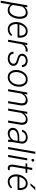

<svg xmlns="http://www.w3.org/2000/svg" viewBox="2114 -2918 993 5290"><g transform="rotate(90 2611.0 -273.5)"><path d="M93.3 -66.9 44.4 203.1H-13.7L113.3 -528.3H167.5L153.8 -453.6Q189 -497.6 232.4 -518.3Q275.9 -539.1 320.3 -539.1Q356 -539.1 386.2 -526.6Q416.5 -514.2 433.6 -493.7Q460.4 -461.9 472.7 -416.5Q484.9 -371.1 484.9 -319.3Q484.9 -290 482.4 -270Q459.5 -105 368.7 -29.8Q319.8 10.3 249 10.3Q199.7 10.3 158.9 -8.8Q118.2 -27.8 93.3 -66.9ZM146.5 -386.7 103.5 -131.3Q120.6 -83.5 156 -61.3Q191.4 -39.1 234.4 -39.1Q262.2 -39.1 288.1 -47.6Q314 -56.2 331.1 -70.3Q404.8 -131.3 423.8 -270Q426.8 -301.3 426.8 -319.3Q426.8 -402.8 393.1 -450.2Q366.7 -487.8 305.2 -487.8Q253.9 -487.8 213.9 -460.9Q173.8 -434.1 146.5 -386.7Z M960 -83Q887.2 9.8 772.5 9.8Q701.7 9.8 654.8 -26.6Q607.9 -63 587.4 -125.5Q572.8 -171.9 572.8 -220.7Q572.8 -238.8 573.7 -248L575.7 -269.5Q583 -337.4 616.7 -399.4Q650.4 -461.4 704.1 -500.5Q730.5 -519.5 762.5 -529.1Q794.4 -538.6 826.7 -538.6Q859.9 -538.6 889.4 -528.8Q918.9 -519 939 -501.5Q972.2 -471.7 988.5 -426.5Q1004.9 -381.3 1004.9 -328.6Q1004.9 -312.5 1003.4 -296.4L999 -260.7H633.3L631.8 -249Q629.9 -234.9 629.9 -216.3Q629.9 -174.3 643.3 -137Q656.7 -99.6 683.6 -73.7Q718.3 -40 776.4 -40Q859.4 -40 924.8 -111.3ZM640.1 -310.5 946.3 -310.1 947.3 -317.4Q948.7 -330.6 948.7 -343.8Q948.7 -381.8 935.5 -414.3Q922.4 -446.8 895.3 -467Q868.2 -487.3 829.1 -488.3Q757.8 -491.2 710.2 -439.2Q662.6 -387.2 640.1 -310.5Z M1346.2 -483.9Q1310.5 -483.9 1276.4 -468.8Q1242.2 -453.6 1217 -426.5Q1191.9 -399.4 1181.6 -364.7L1119.1 0H1061L1152.8 -528.3H1210L1192.9 -445.8Q1221.2 -489.7 1259.8 -514.4Q1298.3 -539.1 1346.7 -539.1Q1368.2 -539.1 1392.1 -532.7L1383.8 -479.5Z M1722.7 -148.4Q1722.7 -189 1689.7 -210.9Q1656.7 -232.9 1605 -246.6Q1557.6 -258.3 1523.4 -274.2Q1489.3 -290 1467.8 -315.4Q1457.5 -327.6 1451.9 -345.2Q1446.3 -362.8 1446.3 -382.8Q1446.3 -407.7 1455.1 -432.1Q1463.9 -456.5 1480.5 -474.1Q1508.8 -504.9 1551 -521.5Q1593.3 -538.1 1638.2 -538.1Q1688 -538.1 1729.5 -520Q1771 -502 1794.4 -466.3Q1817.9 -430.7 1814.9 -380.4H1756.8Q1758.8 -413.6 1743.4 -438Q1728 -462.4 1700.7 -475.3Q1673.3 -488.3 1640.1 -488.3Q1606.4 -488.3 1575 -476.8Q1543.5 -465.3 1523.4 -441.2Q1503.4 -417 1503.4 -381.8Q1503.4 -350.6 1528.6 -331.1Q1553.7 -311.5 1613.8 -295.4Q1678.7 -277.8 1714.1 -257.8Q1749.5 -237.8 1766.1 -210Q1772.9 -198.7 1776.6 -183.1Q1780.3 -167.5 1780.3 -149.9Q1780.3 -123.5 1771.5 -98.6Q1762.7 -73.7 1745.1 -54.7Q1714.8 -22.9 1670.9 -6.6Q1627 9.8 1579.6 9.8Q1529.3 9.8 1485.1 -8.1Q1440.9 -25.9 1414.8 -61.8Q1388.7 -97.7 1391.6 -148.9L1448.7 -148.4Q1448.7 -95.2 1484.9 -67.6Q1521 -40 1577.1 -40Q1610.4 -40 1642.1 -50.5Q1673.8 -61 1696 -83Q1718.3 -105 1722.2 -138.2Q1722.7 -141.6 1722.7 -148.4Z M1896.5 -269Q1905.3 -340.8 1939.5 -402.6Q1973.6 -464.4 2028.8 -502Q2055.7 -520 2088.6 -529.3Q2121.6 -538.6 2155.8 -538.6Q2191.9 -538.6 2224.4 -528.3Q2256.8 -518.1 2279.8 -498Q2317.9 -464.8 2337.2 -414.6Q2356.4 -364.3 2356.4 -305.7Q2356.4 -289.6 2355 -273.4L2352.1 -249.5Q2342.8 -179.2 2307.6 -119.6Q2272.5 -60.1 2217.8 -24.4Q2191.4 -7.3 2159.4 1.5Q2127.4 10.3 2094.7 10.3Q2058.6 10.3 2026.1 0Q1993.7 -10.3 1970.7 -30.3Q1932.6 -63 1913.1 -112.8Q1893.6 -162.6 1893.6 -220.2Q1893.6 -236.8 1895 -252.9ZM1953.1 -252.9Q1951.7 -237.8 1951.7 -221.7Q1951.7 -178.2 1964.1 -139.9Q1976.6 -101.6 2002 -74.7Q2018.1 -57.6 2043.2 -48.8Q2068.4 -40 2097.2 -40Q2123.5 -40 2148.7 -47.6Q2173.8 -55.2 2194.3 -70.3Q2236.3 -101.1 2262.2 -151.4Q2288.1 -201.7 2295.4 -257.3L2296.9 -272.9Q2298.3 -288.6 2298.3 -304.2Q2298.3 -348.1 2285.9 -387.2Q2273.4 -426.3 2248 -453.1Q2231.9 -470.2 2206.5 -479.5Q2181.2 -488.8 2152.8 -488.8Q2126.5 -488.8 2101.3 -481Q2076.2 -473.1 2056.2 -458Q2014.6 -426.3 1988.8 -376.7Q1962.9 -327.1 1955.6 -272Z M2543.9 -363.8 2481.4 0H2423.3L2515.1 -528.3H2571.3L2553.7 -439Q2587.4 -484.9 2631.8 -511.5Q2676.3 -538.1 2729.5 -538.1Q2803.2 -538.1 2837.4 -495.1Q2871.6 -452.1 2871.6 -380.9Q2871.6 -361.3 2869.6 -344.2L2811.5 0H2753.4L2811 -344.7Q2813 -367.2 2813 -377.4Q2813 -488.3 2712.9 -488.3Q2658.2 -488.3 2615.7 -453.4Q2573.2 -418.5 2543.9 -363.8Z M3077.1 -363.8 3014.6 0H2956.5L3048.3 -528.3H3104.5L3086.9 -439Q3120.6 -484.9 3165 -511.5Q3209.5 -538.1 3262.7 -538.1Q3336.4 -538.1 3370.6 -495.1Q3404.8 -452.1 3404.8 -380.9Q3404.8 -361.3 3402.8 -344.2L3344.7 0H3286.6L3344.2 -344.7Q3346.2 -367.2 3346.2 -377.4Q3346.2 -488.3 3246.1 -488.3Q3191.4 -488.3 3148.9 -453.4Q3106.4 -418.5 3077.1 -363.8Z M3817.4 0Q3815.4 -11.2 3815.4 -24.9Q3815.4 -33.2 3815.9 -37.1L3819.8 -73.7Q3783.2 -33.7 3737.3 -12Q3691.4 9.8 3639.6 9.8Q3597.7 9.8 3563.2 -6.8Q3528.8 -23.4 3508.5 -54.2Q3488.3 -85 3488.3 -126L3488.8 -136.2Q3493.2 -198.2 3532.5 -236.8Q3571.8 -275.4 3634.8 -292.5Q3693.4 -308.1 3748 -308.1L3855.5 -307.6L3864.3 -367.7Q3865.2 -380.4 3865.2 -385.7Q3865.2 -434.6 3834.7 -462.2Q3804.2 -489.7 3751 -489.7Q3716.3 -489.7 3684.6 -477.3Q3652.8 -464.8 3630.4 -440.7Q3607.9 -416.5 3600.6 -382.8H3543.5Q3549.8 -431.2 3581.8 -466.6Q3613.8 -502 3660.2 -520.3Q3706.5 -538.6 3755.4 -538.6Q3804.7 -538.6 3842.8 -520.8Q3880.9 -502.9 3902.1 -469Q3923.3 -435.1 3923.3 -388.2Q3923.3 -373.5 3922.4 -366.2L3878.4 -101.1L3874.5 -58.6Q3874 -54.2 3874 -44.9Q3874 -25.4 3878.4 -6.3L3877.4 0ZM3828.1 -145.5 3848.1 -262.7 3754.9 -263.2Q3709 -263.2 3664.1 -252.2Q3619.1 -241.2 3587.4 -216.8Q3568.4 -202.1 3557.9 -179Q3547.4 -155.8 3547.4 -131.3Q3547.4 -112.8 3553.7 -96.7Q3560.1 -80.6 3572.3 -69.3Q3602.5 -41.5 3649.4 -41.5Q3704.6 -41.5 3751.2 -69.3Q3797.9 -97.2 3828.1 -145.5Z M4205.6 -750 4075.2 0H4017.1L4147.5 -750Z M4384.8 -721.2Q4418.9 -715.3 4422.4 -681.2Q4414.1 -648.9 4380.4 -642.1Q4343.3 -647.9 4343.3 -677.7Q4343.3 -712.4 4384.8 -721.2ZM4384.8 -528.3 4293 0H4234.9L4327.1 -528.3Z M4652.3 2Q4625 9.8 4598.1 9.8Q4570.3 9.8 4548.6 -0.2Q4526.9 -10.3 4516.1 -34.2Q4501.5 -67.4 4501.5 -107.4Q4501.5 -114.3 4502.4 -128.9L4560.5 -480.5H4466.3L4475.1 -528.3H4568.4L4592.3 -664.1H4651.4L4627.4 -528.3H4732.9L4724.6 -480.5H4619.1L4560.5 -128.4Q4559.1 -116.7 4559.1 -105Q4559.1 -76.7 4570.6 -59.8Q4582 -43 4611.3 -43Q4622.6 -43 4655.3 -46.9Z M5017.1 -613.3 5128.9 -749.5 5202.6 -749 5071.3 -613.8ZM5157.7 -83Q5085 9.8 4970.2 9.8Q4899.4 9.8 4852.5 -26.6Q4805.7 -63 4785.2 -125.5Q4770.5 -171.9 4770.5 -220.7Q4770.5 -238.8 4771.5 -248L4773.4 -269.5Q4780.8 -337.4 4814.5 -399.4Q4848.1 -461.4 4901.9 -500.5Q4928.2 -519.5 4960.2 -529.1Q4992.2 -538.6 5024.4 -538.6Q5057.6 -538.6 5087.2 -528.8Q5116.7 -519 5136.7 -501.5Q5169.9 -471.7 5186.3 -426.5Q5202.6 -381.3 5202.6 -328.6Q5202.6 -312.5 5201.2 -296.4L5196.8 -260.7H4831.1L4829.6 -249Q4827.6 -234.9 4827.6 -216.3Q4827.6 -174.3 4841.1 -137Q4854.5 -99.6 4881.3 -73.7Q4916 -40 4974.1 -40Q5057.1 -40 5122.6 -111.3ZM4837.9 -310.5 5144 -310.1 5145 -317.4Q5146.5 -330.6 5146.5 -343.8Q5146.5 -381.8 5133.3 -414.3Q5120.1 -446.8 5093 -467Q5065.9 -487.3 5026.9 -488.3Q4955.6 -491.2 4908 -439.2Q4860.4 -387.2 4837.9 -310.5Z"/></g></svg>

Font: Mardoto Light
Style: Italic
Weight: 300
Italic angle: -12°
Designer: Christian Robertson, Vahan Hovhannisyan
Foundry: Google
Version: Version 1.000